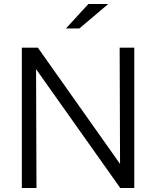

<svg xmlns="http://www.w3.org/2000/svg" viewBox="-20 -938 779 958"><path d="M89 0V-700H169L579 -120L577 -700H650V0H580L160 -593L162 0ZM309 -796 421 -918H520L376 -796Z"/></svg>

Font: Red Hat Text VF
Style: Regular
Weight: 300
Designer: Pentagram, MCKL
Foundry: Pentagram, MCKL
Version: Version 1.023